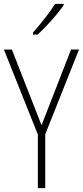

<svg xmlns="http://www.w3.org/2000/svg" viewBox="-20 -969 427 989"><path d="M194 -324 346 -714H387L213 -277V0H175V-276L0 -714H41ZM308 -942Q292 -919 268.5 -891Q245 -863 220 -836.5Q195 -810 174 -791H150V-801Q182 -838 211.5 -875.5Q241 -913 264 -949H308Z"/></svg>

Font: Noto Sans Telugu Condensed ExtraLight
Style: Regular
Weight: 200
Width: 3
Designer: Jelle Bosma - Monotype Design Team
Foundry: Monotype Imaging Inc.
Version: Version 2.005; ttfautohint (v1.8.4.7-5d5b)